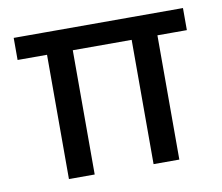

<svg xmlns="http://www.w3.org/2000/svg" viewBox="-63 -593 774 668"><g transform="rotate(-10 324.0 -258.5)"><path d="M129 0V-502H220V0ZM428 0V-502H519V0ZM25 -439V-517H623V-439Z"/></g></svg>

Font: Bricolage Grotesque 18pt
Style: Regular
Weight: 400
Version: Version 1.001;gftools[0.9.33.dev8+g029e19f]